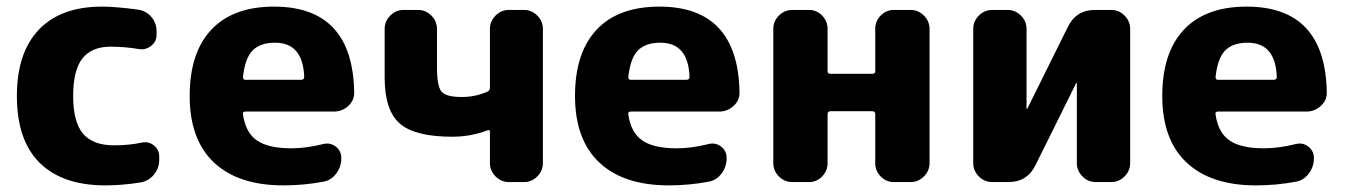

<svg xmlns="http://www.w3.org/2000/svg" viewBox="-20 -550 4064 580"><path d="M298 10Q169 10 100 -58Q31 -126 31 -260Q31 -391 97.5 -460.5Q164 -530 288 -530Q329 -530 397 -521Q422 -517 437.5 -498.5Q453 -480 453 -455V-445Q453 -424 436 -411Q419 -398 398 -402Q357 -409 314 -409Q257 -409 229 -373.5Q201 -338 201 -260Q201 -181 231 -146Q261 -111 324 -111Q370 -111 407 -119Q428 -124 444.5 -111Q461 -98 461 -77V-67Q461 -42 445 -22.5Q429 -3 405 1Q350 10 298 10Z M811 -421Q766 -421 743 -397.5Q720 -374 714 -317Q714 -309 721 -309H890Q899 -309 899 -318Q895 -421 811 -421ZM836 10Q700 10 626.5 -59Q553 -128 553 -260Q553 -391 618.5 -460.5Q684 -530 808 -530Q1046 -530 1050 -270Q1050 -246 1031.5 -229.5Q1013 -213 989 -213H722Q712 -213 714 -204Q722 -149 756.5 -125.5Q791 -102 860 -102Q905 -102 957 -115Q978 -120 994.5 -107Q1011 -94 1011 -73V-71Q1011 -46 995.5 -25.5Q980 -5 956 -1Q898 10 836 10Z M1346 -137Q1233 -137 1187.5 -177Q1142 -217 1142 -315V-463Q1142 -486 1159 -503Q1176 -520 1199 -520H1243Q1266 -520 1283 -503Q1300 -486 1300 -463V-347Q1300 -289 1314 -273Q1328 -257 1375 -257Q1416 -257 1452 -273Q1460 -276 1460 -285V-463Q1460 -486 1477 -503Q1494 -520 1517 -520H1563Q1586 -520 1603 -503Q1620 -486 1620 -463V-57Q1620 -34 1603 -17Q1586 0 1563 0H1517Q1494 0 1477 -17Q1460 -34 1460 -57V-151Q1460 -160 1452 -156Q1402 -137 1346 -137Z M1975 -421Q1930 -421 1907 -397.5Q1884 -374 1878 -317Q1878 -309 1885 -309H2054Q2063 -309 2063 -318Q2059 -421 1975 -421ZM2000 10Q1864 10 1790.5 -59Q1717 -128 1717 -260Q1717 -391 1782.5 -460.5Q1848 -530 1972 -530Q2210 -530 2214 -270Q2214 -246 2195.5 -229.5Q2177 -213 2153 -213H1886Q1876 -213 1878 -204Q1886 -149 1920.5 -125.5Q1955 -102 2024 -102Q2069 -102 2121 -115Q2142 -120 2158.5 -107Q2175 -94 2175 -73V-71Q2175 -46 2159.5 -25.5Q2144 -5 2120 -1Q2062 10 2000 10Z M2373 0Q2350 0 2333 -17Q2316 -34 2316 -57V-463Q2316 -486 2333 -503Q2350 -520 2373 -520H2424Q2447 -520 2463.5 -503Q2480 -486 2480 -463V-335Q2480 -327 2489 -327H2615Q2624 -327 2624 -335V-463Q2624 -486 2640.5 -503Q2657 -520 2680 -520H2731Q2754 -520 2771 -503Q2788 -486 2788 -463V-57Q2788 -34 2771 -17Q2754 0 2731 0H2680Q2657 0 2640.5 -17Q2624 -34 2624 -57V-205Q2624 -214 2615 -214H2489Q2480 -214 2480 -205V-57Q2480 -34 2463.5 -17Q2447 0 2424 0Z M2977 0Q2954 0 2937 -17Q2920 -34 2920 -57V-463Q2920 -486 2937 -503Q2954 -520 2977 -520H3024Q3047 -520 3064 -503Q3081 -486 3081 -463V-221H3082H3083L3206 -469Q3231 -520 3288 -520H3337Q3360 -520 3377 -503Q3394 -486 3394 -463V-57Q3394 -34 3377 -17Q3360 0 3337 0H3290Q3267 0 3250 -17Q3233 -34 3233 -57V-299H3232H3231L3108 -51Q3083 0 3026 0Z M3749 -421Q3704 -421 3681 -397.5Q3658 -374 3652 -317Q3652 -309 3659 -309H3828Q3837 -309 3837 -318Q3833 -421 3749 -421ZM3774 10Q3638 10 3564.5 -59Q3491 -128 3491 -260Q3491 -391 3556.5 -460.5Q3622 -530 3746 -530Q3984 -530 3988 -270Q3988 -246 3969.5 -229.5Q3951 -213 3927 -213H3660Q3650 -213 3652 -204Q3660 -149 3694.5 -125.5Q3729 -102 3798 -102Q3843 -102 3895 -115Q3916 -120 3932.5 -107Q3949 -94 3949 -73V-71Q3949 -46 3933.5 -25.5Q3918 -5 3894 -1Q3836 10 3774 10Z"/></svg>

Font: Rounded Mplus 1c ExtraBold
Style: Regular
Weight: 800
Version: Version 1.059.20150529